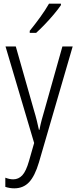

<svg xmlns="http://www.w3.org/2000/svg" viewBox="-20 -785 421 1046"><path d="M10 -532H66L163 -191Q175 -151 181 -126Q187 -101 192 -78H195Q200 -105 207.5 -133Q215 -161 224 -191L320 -532H376L192 100Q170 174 138.5 207.5Q107 241 58 241Q45 241 33 239Q21 237 9 233V183Q19 187 30 189.5Q41 192 52 192Q81 192 101.5 170Q122 148 138 92L166 -6ZM312 -757Q297 -735 273.5 -707Q250 -679 224 -652Q198 -625 177 -606H142V-617Q172 -654 199.5 -692Q227 -730 247 -765H312Z"/></svg>

Font: Noto Sans Georgian Condensed Light
Style: Regular
Weight: 300
Width: 3
Designer: Monotype Design Team, Akaki Razmadze
Foundry: Google LLC
Version: Version 2.005; ttfautohint (v1.8.4.7-5d5b)